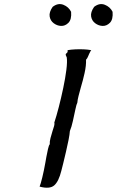

<svg xmlns="http://www.w3.org/2000/svg" viewBox="-20 -900 640 926"><path d="M417 -654Q409 -639 405 -628.5Q401 -618 395 -612Q396 -584 388 -548Q380 -512 370 -479Q364 -457 359 -438Q354 -419 353 -405Q349 -398 343.5 -372Q338 -346 331.5 -316.5Q325 -287 317 -268Q316 -252 310.5 -224.5Q305 -197 298 -167Q291 -137 285 -112.5Q279 -88 276 -77Q263 -24 241 -5.5Q219 13 171 0Q176 -12 184 -44.5Q192 -77 199 -117Q200 -123 203.5 -142.5Q207 -162 211.5 -181.5Q216 -201 220 -204Q219 -217 223.5 -234Q228 -251 233 -267Q238 -281 241 -292.5Q244 -304 242 -309Q252 -339 263.5 -383.5Q275 -428 285 -475.5Q295 -523 300 -562.5Q305 -602 302 -623Q296 -635 297 -638.5Q298 -642 301 -643Q303 -645 305 -647.5Q307 -650 306 -658Q322 -661 343.5 -662Q365 -663 384.5 -662Q404 -661 414 -659Q424 -657 417 -654ZM323 -843Q326 -806 310 -790Q294 -774 274 -775Q255 -776 239 -788Q223 -800 219.5 -820.5Q216 -841 234 -867Q260 -887 285.5 -877Q311 -867 323 -843ZM523 -843Q526 -806 510 -790Q494 -774 474 -775Q455 -776 439 -788Q423 -800 419.5 -820.5Q416 -841 434 -867Q460 -887 485.5 -877Q511 -867 523 -843Z"/></svg>

Font: Yuji Boku
Style: Regular
Weight: 400
Designer: Kataoka Yuji
Foundry: Kinuta Font Factory
Version: Version 3.002